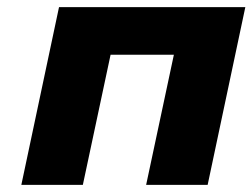

<svg xmlns="http://www.w3.org/2000/svg" viewBox="-20 -520 710 540"><path d="M40 0H213L291 -366H469L391 0H564L670 -500H146Z"/></svg>

Font: LT Wave Black
Style: Italic
Weight: 900
Designer: Daniel Lyons
Version: Version 2.5 (Glyphs App)